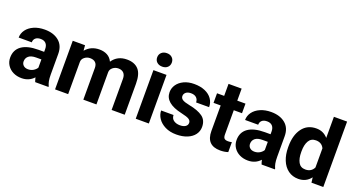

<svg xmlns="http://www.w3.org/2000/svg" viewBox="-48 -1369 3690 1997"><g transform="rotate(20 1797.5 -371.0)"><path d="M259 -442Q223 -442 203 -424.5Q183 -407 183 -377H38Q38 -424 66.5 -463Q95 -502 147 -525Q199 -548 267 -548Q364 -548 423.5 -499Q483 -450 483 -358V-131Q483 -87 488.5 -59Q494 -31 505 -8V0H358Q352 -14 344 -48Q291 10 209 10Q157 10 115.5 -10.5Q74 -31 50 -68Q26 -105 26 -151Q26 -237 89.5 -282.5Q153 -328 275 -328H338V-359Q338 -398 318 -420Q298 -442 259 -442ZM338 -153V-244H280Q225 -244 198 -221.5Q171 -199 171 -162Q171 -135 190 -117.5Q209 -100 241 -100Q274 -100 299.5 -115.5Q325 -131 338 -153Z M578 -538H714L719 -479Q777 -548 873 -548Q922 -548 959 -528Q996 -508 1016 -466Q1071 -548 1177 -548Q1260 -548 1304.5 -500Q1349 -452 1349 -343V0H1204V-344Q1204 -386 1183 -408Q1162 -430 1124 -430Q1089 -430 1062.5 -408.5Q1036 -387 1036 -356V0H891V-351Q891 -390 870 -410Q849 -430 810 -430Q777 -430 750 -409Q723 -388 723 -356V0H578Z M1544 -752Q1580 -752 1602 -731Q1624 -710 1624 -677Q1624 -644 1602 -623.5Q1580 -603 1544 -603Q1507 -603 1484.5 -623.5Q1462 -644 1462 -677Q1462 -710 1484.5 -731Q1507 -752 1544 -752ZM1471 -538H1616V0H1471Z M1898 -217Q1707 -259 1707 -380Q1707 -426 1733 -464Q1759 -502 1807.5 -525Q1856 -548 1921 -548Q1990 -548 2041 -526Q2092 -504 2119.5 -464.5Q2147 -425 2147 -374H2003Q2003 -406 1982 -426Q1961 -446 1921 -446Q1886 -446 1866 -429.5Q1846 -413 1846 -388Q1846 -364 1868 -349.5Q1890 -335 1946 -324Q2045 -305 2097 -267.5Q2149 -230 2149 -155Q2149 -107 2121 -69.5Q2093 -32 2041.5 -11Q1990 10 1922 10Q1850 10 1797.5 -16.5Q1745 -43 1717.5 -84.5Q1690 -126 1690 -171H1827Q1828 -132 1856 -112.5Q1884 -93 1925 -93Q1965 -93 1986.5 -108.5Q2008 -124 2008 -149Q2008 -173 1985.5 -188Q1963 -203 1898 -217Z M2453 -108Q2474 -108 2494 -113V-3Q2455 10 2408 10Q2254 10 2254 -149V-432H2175V-538H2254V-671H2399V-538H2490V-432H2399V-164Q2399 -132 2411.5 -120Q2424 -108 2453 -108Z M2765 -442Q2729 -442 2709 -424.5Q2689 -407 2689 -377H2544Q2544 -424 2572.5 -463Q2601 -502 2653 -525Q2705 -548 2773 -548Q2870 -548 2929.5 -499Q2989 -450 2989 -358V-131Q2989 -87 2994.5 -59Q3000 -31 3011 -8V0H2864Q2858 -14 2850 -48Q2797 10 2715 10Q2663 10 2621.5 -10.5Q2580 -31 2556 -68Q2532 -105 2532 -151Q2532 -237 2595.5 -282.5Q2659 -328 2781 -328H2844V-359Q2844 -398 2824 -420Q2804 -442 2765 -442ZM2844 -153V-244H2786Q2731 -244 2704 -221.5Q2677 -199 2677 -162Q2677 -135 2696 -117.5Q2715 -100 2747 -100Q2780 -100 2805.5 -115.5Q2831 -131 2844 -153Z M3273 -548Q3351 -548 3401 -490V-724H3547V0H3416L3409 -57Q3358 10 3272 10Q3207 10 3159.5 -25Q3112 -60 3087 -122Q3062 -184 3062 -263V-273Q3062 -398 3117.5 -473Q3173 -548 3273 -548ZM3308 -107Q3374 -107 3401 -163V-375Q3375 -430 3310 -430Q3257 -430 3232 -387Q3207 -344 3207 -273V-263Q3207 -192 3231 -149.5Q3255 -107 3308 -107Z"/></g></svg>

Font: Freesentation 8 ExtraBold
Style: Regular
Weight: 800
Designer: glyphs from Roboto by Christian Robertson / Hangul glyphs from Noto Sans CJK(Source Han Sans) by Jang Soo-young and Kang
Foundry: PT&
Version: Version 2.001